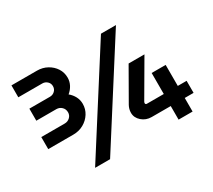

<svg xmlns="http://www.w3.org/2000/svg" viewBox="-132 -943 1316 1187"><g transform="rotate(-30 526.0 -350.0)"><path d="M839 0V-97H703Q663 -97 634 -122.5Q605 -148 605 -183Q605 -197 608.5 -209.5Q612 -222 618 -233L745 -455H858L711 -203Q708 -198 708 -192Q708 -188 711 -185.5Q714 -183 718 -183H839V-333H939V-183H1002V-97H939V0ZM50 -245V-331H217Q239 -331 254.5 -345.5Q270 -360 270 -381Q270 -404 254.5 -419Q239 -434 217 -434H74V-520H221Q241 -520 255.5 -533.5Q270 -547 270 -568Q270 -588 255.5 -601.5Q241 -615 221 -615H50V-700H232Q272 -700 304.5 -682Q337 -664 356 -634.5Q375 -605 375 -568Q375 -541 362.5 -517Q350 -493 328 -475Q350 -457 362.5 -433Q375 -409 375 -381Q375 -344 355.5 -313Q336 -282 303 -263.5Q270 -245 229 -245ZM243 0 689 -700H796L350 0Z"/></g></svg>

Font: MuseoModerno Thin SemiBold
Style: Regular
Weight: 600
Version: Version 1.003